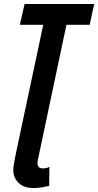

<svg xmlns="http://www.w3.org/2000/svg" viewBox="-20 -734 495 968"><path d="M228 203 229 107Q216 115 196 115Q169 115 169 89Q169 80 171.5 69Q174 58 176 48L315 -609H432L455 -714H104L80 -609H198L59 45Q47 101 47 124Q47 161 73 187.5Q99 214 150 214Q172 214 194.5 210Q217 206 228 203Z"/></svg>

Font: Noto Sans Display Condensed
Style: Bold Italic
Weight: 700
Width: 3
Designer: Monotype Design team
Foundry: Monotype Imaging Inc.
Version: 1.000